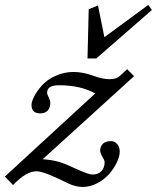

<svg xmlns="http://www.w3.org/2000/svg" viewBox="-66 -739 635 777"><path d="M288.1 -502.4 293 -701.7 330.6 -716.8 356.4 -588.4 534.2 -719.2 548.8 -698.7 323.7 -502.4ZM418.5 -125.5Q418.5 -106.4 407 -82Q395.5 -57.6 376.2 -35.4Q356.9 -13.2 328.1 2.2Q299.3 17.6 268.6 17.6Q238.8 17.6 208.5 2.4Q111.8 -45.9 82 -45.9Q39.6 -45.9 -13.2 9.8L-46.4 -24.4L319.3 -360.8Q260.3 -394 172.4 -394Q124.5 -394 124.5 -363.3Q124.5 -358.4 131.1 -345.2Q137.7 -332 137.7 -322.3Q137.7 -303.7 127.4 -292Q117.2 -280.3 97.2 -280.3Q61.5 -280.3 61.5 -314Q61.5 -328.1 72.8 -349.6Q84 -371.1 104 -393.6Q124 -416 158.2 -431.9Q192.4 -447.8 232.4 -447.8Q268.1 -447.8 309.6 -433.1Q348.6 -418.5 377.4 -418.5Q405.3 -418.5 418.9 -431.6L448.7 -459L476.6 -430.7L106.9 -94.7Q146.5 -91.8 173.8 -83.5Q201.2 -75.2 235.4 -58.6Q291.5 -32.7 308.1 -32.7Q331.1 -32.7 344.2 -46.1Q357.4 -59.6 357.4 -83Q357.4 -89.8 348.4 -104.5Q339.4 -119.1 339.4 -130.4Q339.4 -145.5 349.9 -156.7Q360.4 -168 382.8 -168Q398.4 -168 408.4 -155.8Q418.5 -143.6 418.5 -125.5Z"/></svg>

Font: Elstob 10pt Medium
Style: Italic
Weight: 500
Italic angle: -20°
Designer: Peter S. Baker
Version: Version 1.015